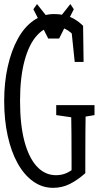

<svg xmlns="http://www.w3.org/2000/svg" viewBox="-30 -902 488 928"><path d="M226.6 5.9Q173.8 5.9 130.1 -25.4Q86.4 -56.6 55.2 -112.8Q23.9 -168.9 7.1 -246.1Q-9.8 -323.2 -9.8 -414.1Q-9.8 -503.9 7.6 -580.8Q24.9 -657.7 56.2 -714.6Q87.4 -771.5 132.1 -802.7Q176.8 -834 230 -834Q258.3 -834 283.2 -828.1Q308.1 -822.3 329.8 -809.6Q351.6 -796.9 371.6 -777.3L374 -602.5H331.1L312.5 -781.7L356.4 -757.3V-689Q329.1 -734.9 299.1 -754.4Q269 -773.9 236.8 -773.9Q188.5 -773.9 149.7 -731.9Q110.8 -689.9 88.9 -609.6Q66.9 -529.3 66.9 -414.1Q66.9 -298.8 88.1 -219Q109.4 -139.2 148.4 -97.2Q187.5 -55.2 240.7 -55.2Q270.5 -55.2 294.9 -67.1Q319.3 -79.1 349.1 -104L315.9 -46.9V-117.7Q315.9 -186 315.4 -255.6Q314.9 -325.2 313.5 -394H384.3Q383.3 -326.7 382.8 -257.6Q382.3 -188.5 382.3 -117.7V-64.9Q345.7 -32.2 308.1 -13.2Q270.5 5.9 226.6 5.9ZM241.7 -345.7V-394H426.8V-345.7L348.1 -332.5H332.5ZM148.9 -882.3 259.3 -743.2H199.7L310.1 -882.3L326.7 -857.4L255.9 -715.8H203.1L131.3 -857.4Z"/></svg>

Font: Scarab Serif
Style: Condensed
Weight: 400
Designer: John Roberts
Foundry: Scarab
Version: 1.0